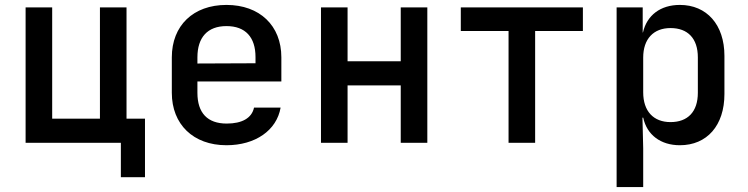

<svg xmlns="http://www.w3.org/2000/svg" viewBox="-20 -580 3040 780"><path d="M569 140V-98H494V-550H386V-98H192V-550H84V0H471V140Z M1123 -347C1123 -476 1035 -560 900 -560C765 -560 678 -476 678 -347V-203C678 -75 765 10 900 10C1017 10 1104 -50 1120 -143H1012C1003 -100 963 -78 901 -78C823 -78 782 -121 782 -203V-249H1123ZM782 -347C782 -428 823 -474 900 -474C977 -474 1018 -429 1018 -348V-323L782 -322Z M1392 0V-233H1608V0H1716V-550H1608V-331H1392V-550H1284V0Z M2154 0V-454H2348V-550H1852V-454H2046V0Z M2742 -560C2663 -560 2608 -518 2592 -448H2591V-550H2485V180H2593V23L2590 -102H2593C2608 -32 2664 10 2742 10C2852 10 2923 -70 2923 -198V-353C2923 -480 2851 -560 2742 -560ZM2815 -203C2815 -126 2774 -84 2704 -84C2635 -84 2593 -128 2593 -205V-346C2593 -422 2635 -466 2704 -466C2774 -466 2815 -424 2815 -347Z"/></svg>

Font: Tekne LDO SemiBold
Style: Regular
Weight: 600
Monospace: yes
Designer: Alessio Laiso, Mario Rullo, Paolo Rosset
Foundry: Alessio Laiso
Version: Version 1.000;hotconv 1.0.109;makeotfexe 2.5.65596